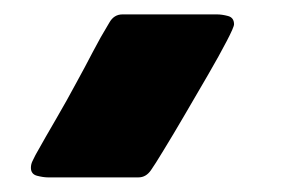

<svg xmlns="http://www.w3.org/2000/svg" viewBox="-20 -114 386 264"><path d="M278.3 -94.2Q285.2 -94.2 293.5 -92Q301.8 -89.8 301.8 -80.6Q301.8 -76.7 291.7 -57.4Q281.7 -38.1 266.1 -11.2Q250.5 15.6 234.4 43.2Q218.3 70.8 205.3 92Q192.4 113.3 187.5 120.1Q180.7 129.9 170.4 129.9H45.9Q39.6 129.9 31 127.7Q22.5 125.5 22.5 116.7Q22.5 111.8 24.7 107.4Q26.9 103 28.8 99.1Q43 73.7 57.4 49.1Q71.8 24.4 85.4 -1Q96.7 -21.5 107.4 -42.2Q118.2 -63 130.4 -83Q136.7 -94.2 148.4 -94.2Z"/></svg>

Font: Belanosima
Style: Bold
Weight: 700
Designer: The DocRepair Project, Santiago Orozco
Foundry: Google
Version: Version 2.000